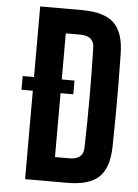

<svg xmlns="http://www.w3.org/2000/svg" viewBox="-56 -843 639 886"><g transform="rotate(5 264.0 -400.0)"><path d="M41.5 -473H281.5V-409.5H41.5ZM94 0V-800H287.5Q390 -800 435.5 -757.2Q481 -714.5 483 -616.5Q484.5 -539.5 485 -469.8Q485.5 -400 485 -330.8Q484.5 -261.5 483 -184Q481 -86 435.8 -43Q390.5 0 289 0ZM222.5 -113.5H289Q322 -113.5 338 -127.5Q354 -141.5 354.5 -169.5Q356 -230 356.8 -287.2Q357.5 -344.5 357.5 -400.5Q357.5 -456.5 356.8 -513.8Q356 -571 354.5 -631Q354 -659 337.8 -672.8Q321.5 -686.5 287.5 -686.5H222.5Z"/></g></svg>

Font: Big Shoulders
Style: Bold
Weight: 700
Designer: Patric King
Foundry: XO Type Co
Version: Version 2.002